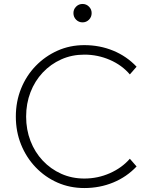

<svg xmlns="http://www.w3.org/2000/svg" viewBox="-20 -939 768 970"><path d="M406 11Q333 11 270.5 -16.5Q208 -44 160.5 -93.5Q113 -143 86.5 -208.5Q60 -274 60 -350Q60 -426 86.5 -491.5Q113 -557 160.5 -606Q208 -655 270.5 -683Q333 -711 406 -711Q484 -711 552 -683Q620 -655 670 -602L636 -563Q596 -610 535 -636.5Q474 -663 406 -663Q343 -663 289.5 -639Q236 -615 196 -572.5Q156 -530 134 -473Q112 -416 112 -350Q112 -284 134 -227Q156 -170 196 -127.5Q236 -85 289.5 -61Q343 -37 406 -37Q474 -37 535 -64Q596 -91 636 -137L670 -98Q620 -45 552 -17Q484 11 406 11ZM397 -826Q378 -826 364.5 -839.5Q351 -853 351 -873Q351 -892 364.5 -905.5Q378 -919 397 -919Q416 -919 429.5 -905.5Q443 -892 443 -873Q443 -853 429.5 -839.5Q416 -826 397 -826Z"/></svg>

Font: Red Hat Text Light
Style: Regular
Weight: 300
Designer: Pentagram, MCKL
Foundry: Pentagram, MCKL
Version: Version 1.023; ttfautohint (v1.8.3)